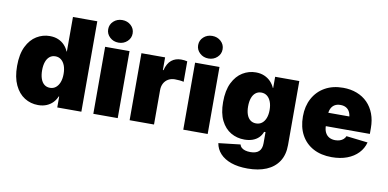

<svg xmlns="http://www.w3.org/2000/svg" viewBox="-87 -1038 3073 1521"><g transform="rotate(10 1450.0 -278.0)"><path d="M245.1 7.8Q185.1 7.8 135.7 -23.2Q86.4 -54.2 57.4 -116Q28.3 -177.7 28.3 -269.5Q28.3 -364.3 58.6 -425.8Q88.9 -487.3 137.9 -517.1Q187 -546.9 243.2 -546.9Q282.2 -546.9 311.8 -534.2Q341.3 -521.5 362.1 -499.5Q382.8 -477.5 394.5 -449.7H397V-727.5H592.8V0H398.9V-87.9H395Q383.3 -59.1 362.5 -37.8Q341.8 -16.6 312.3 -4.4Q282.7 7.8 245.1 7.8ZM314.5 -143.1Q341.3 -143.1 360.8 -158.7Q380.4 -174.3 391.4 -202.6Q402.3 -231 402.3 -269.5Q402.3 -309.1 391.4 -337.4Q380.4 -365.7 360.8 -381.1Q341.3 -396.5 314.5 -396.5Q287.6 -396.5 268.6 -381.1Q249.5 -365.7 239.5 -337.4Q229.5 -309.1 229.5 -269.5Q229.5 -230.5 239.5 -201.9Q249.5 -173.3 268.6 -158.2Q287.6 -143.1 314.5 -143.1Z M689 0V-539.1H885.3V0ZM787.1 -589.8Q745.6 -589.8 717 -616.5Q688.5 -643.1 688.5 -680.7Q688.5 -719.2 717 -745.4Q745.6 -771.5 787.1 -771.5Q828.1 -771.5 856.7 -745.4Q885.3 -719.2 885.3 -680.7Q885.3 -642.6 856.7 -616.2Q828.1 -589.8 787.1 -589.8Z M981 0V-539.1H1171.4V-437H1176.3Q1190.9 -493.7 1222.7 -519Q1254.4 -544.4 1300.3 -544.4Q1313 -544.4 1325.4 -543Q1337.9 -541.5 1349.6 -538.6V-374Q1335.9 -377.9 1314.7 -379.6Q1293.5 -381.3 1277.8 -381.3Q1248.5 -381.3 1225.6 -368.2Q1202.6 -355 1189.9 -331.5Q1177.2 -308.1 1177.2 -275.9V0Z M1412.6 0V-539.1H1608.9V0ZM1510.7 -589.8Q1469.2 -589.8 1440.7 -616.5Q1412.1 -643.1 1412.1 -680.7Q1412.1 -719.2 1440.7 -745.4Q1469.2 -771.5 1510.7 -771.5Q1551.8 -771.5 1580.3 -745.4Q1608.9 -719.2 1608.9 -680.7Q1608.9 -642.6 1580.3 -616.2Q1551.8 -589.8 1510.7 -589.8Z M1966.8 214.8Q1889.6 214.8 1833.7 195.1Q1777.8 175.3 1745.1 139.6Q1712.4 104 1704.6 56.6L1879.9 36.6Q1882.8 50.8 1894 61Q1905.3 71.3 1923.6 76.9Q1941.9 82.5 1966.3 82.5Q2012.2 82.5 2034.9 61Q2057.6 39.6 2057.6 -4.4V-94.2H2046.4Q2036.1 -65.9 2015.9 -46.4Q1995.6 -26.9 1966.8 -16.8Q1938 -6.8 1901.9 -6.8Q1841.8 -6.8 1792.7 -35.4Q1743.7 -64 1714.4 -122.6Q1685.1 -181.2 1685.1 -270.5Q1685.1 -364.7 1715.6 -426Q1746.1 -487.3 1795.2 -517.1Q1844.2 -546.9 1900.9 -546.9Q1939.5 -546.9 1969.5 -533.9Q1999.5 -521 2020.8 -498.8Q2042 -476.6 2053.7 -449.2H2056.6V-539.1H2251V-24.4Q2251 54.7 2216.1 107.9Q2181.2 161.1 2117.4 188Q2053.7 214.8 1966.8 214.8ZM1971.2 -148.9Q1998 -148.9 2017.6 -163.6Q2037.1 -178.2 2048.1 -205.8Q2059.1 -233.4 2059.1 -271.5Q2059.1 -310.5 2048.1 -338.6Q2037.1 -366.7 2017.6 -381.8Q1998 -397 1971.2 -397Q1944.3 -397 1925.3 -381.8Q1906.2 -366.7 1896.2 -338.6Q1886.2 -310.5 1886.2 -271.5Q1886.2 -232.9 1896.2 -205.3Q1906.2 -177.7 1925.3 -163.3Q1944.3 -148.9 1971.2 -148.9Z M2607.4 10.3Q2521.5 10.3 2458.7 -23.4Q2396 -57.1 2361.8 -119.6Q2327.6 -182.1 2327.6 -268.6Q2327.6 -351.6 2361.8 -414.3Q2396 -477.1 2457.8 -512Q2519.5 -546.9 2603 -546.9Q2664.1 -546.9 2714.1 -527.6Q2764.2 -508.3 2799.8 -472.2Q2835.4 -436 2854.7 -385Q2874 -334 2874 -270.5V-223.6H2387.7V-331.5H2782.7L2691.4 -310.1Q2691.4 -341.8 2681.6 -363.8Q2671.9 -385.7 2652.8 -397.5Q2633.8 -409.2 2605.5 -409.2Q2577.6 -409.2 2558.6 -397.5Q2539.6 -385.7 2529.5 -363.8Q2519.5 -341.8 2519.5 -310.1V-230Q2519.5 -195.8 2531 -172.9Q2542.5 -149.9 2563.2 -138.4Q2584 -127 2612.3 -127Q2632.3 -127 2648.9 -132.6Q2665.5 -138.2 2677.2 -148.7Q2689 -159.2 2694.8 -173.8L2867.7 -153.8Q2855 -104.5 2819.6 -67.4Q2784.2 -30.3 2730.5 -10Q2676.8 10.3 2607.4 10.3Z"/></g></svg>

Font: Inter 18pt Black
Style: Regular
Weight: 900
Designer: Rasmus Andersson
Foundry: rsms
Version: Version 4.001;git-66647c0bb